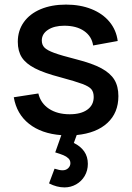

<svg xmlns="http://www.w3.org/2000/svg" viewBox="-20 -575 576 836"><path d="M314 13 301.5 47.5Q330.5 61.5 346.5 84.2Q362.5 107 362.5 138.5Q362.5 167.5 348.8 191Q335 214.5 311.5 227.8Q288 241 261 241Q227.5 241 193.5 223.5L217.5 159.5Q239.5 166.5 252 166.5Q267.5 166.5 277 157.2Q286.5 148 286.5 135.5Q286.5 123 277.8 114.5Q269 106 256.2 100.8Q243.5 95.5 220.5 88.5L247 13.5Q160.5 7 106.5 -35.8Q52.5 -78.5 40 -151.5L147 -168Q157 -125.5 193.2 -101.5Q229.5 -77.5 283.5 -77.5Q332.5 -77.5 360.2 -97.5Q388 -117.5 388 -152.5Q388 -174 378 -186.2Q368 -198.5 338.8 -209.5Q309.5 -220.5 243 -238.5Q172 -257 132.2 -277.5Q92.5 -298 75 -325.2Q57.5 -352.5 57.5 -393Q57.5 -441.5 83.5 -478.2Q109.5 -515 157 -535Q204.5 -555 267.5 -555Q329 -555 378 -535.5Q427 -516 456.8 -480Q486.5 -444 492.5 -396.5L385.5 -377Q379.5 -417 346.2 -440Q313 -463 260 -463Q216 -463 189 -445.2Q162 -427.5 162 -398.5Q162 -380 173.5 -368Q185 -356 216.5 -344.5Q248 -333 313 -316.5Q382 -299 421.2 -277.8Q460.5 -256.5 478 -227.8Q495.5 -199 495.5 -156.5Q495.5 -84 447.8 -39.8Q400 4.5 314 13Z"/></svg>

Font: Hauora SemiBold
Style: Regular
Weight: 600
Designer: Wayne Shih
Foundry: WCYS
Version: Version 1.001